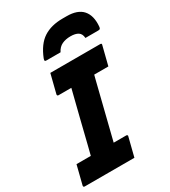

<svg xmlns="http://www.w3.org/2000/svg" viewBox="-226 -1056 1027 1163"><g transform="rotate(-30 287.5 -474.0)"><path d="M361 0H14Q3 0 5 -11Q13 -44 21.5 -76.5Q30 -109 38 -142H138Q142 -158 146.5 -175.5Q151 -193 154 -205Q175 -292 197.5 -381Q220 -470 242 -558H152Q147 -558 145 -561.5Q143 -565 144 -569Q152 -602 160.5 -634.5Q169 -667 177 -700H526Q538 -700 534 -689Q526 -656 517.5 -623.5Q509 -591 501 -558H402Q398 -542 393.5 -525Q389 -508 386 -495Q364 -407 342 -318.5Q320 -230 298 -142H386Q391 -142 393.5 -138.5Q396 -135 394 -131Q386 -98 377.5 -65.5Q369 -33 361 0ZM293 -777H196Q186 -777 184 -780.5Q182 -784 186 -796Q219 -879 272.5 -913.5Q326 -948 406 -948H434Q511 -948 545.5 -908.5Q580 -869 574 -796Q573 -784 569.5 -780.5Q566 -777 556 -777H467Q465 -807 446 -819Q427 -831 393 -831Q359 -831 333.5 -819Q308 -807 293 -777Z"/></g></svg>

Font: Recursive Sn Lnr St XBd
Style: Italic
Weight: 800
Italic angle: -15°
Version: Version 1.079;hotconv 1.0.112;makeotfexe 2.5.65598; ttfautoh